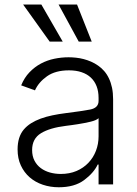

<svg xmlns="http://www.w3.org/2000/svg" viewBox="-20 -802 596 835"><path d="M83.1 -238.3Q96.6 -254.3 115.2 -266Q133.9 -277.7 157.1 -286.2Q180.4 -294.7 207.7 -300.4Q235.1 -306.1 266 -310Q300.4 -314.3 326.9 -318.2Q353.3 -322.1 371.8 -325.6Q408.7 -332.7 408.7 -363.3V-376.1Q408.7 -404.5 400.2 -426.7Q391.7 -448.9 375.4 -464.3Q359 -479.8 335 -487.9Q311.1 -496.1 280.2 -496.1Q220.9 -496.1 184.3 -470.2Q147.7 -444.2 132.1 -409.1L72.1 -430.8Q85.9 -464.5 108.3 -487.7Q130.7 -511 158 -525.6Q185.4 -540.1 216.3 -546.5Q247.2 -552.9 278.4 -552.9Q294 -552.9 310.5 -551.1Q327.1 -549.4 343.6 -545.1Q360.1 -540.8 376.1 -533.9Q392 -527 406.6 -516.7Q421.2 -506.7 433.2 -492.9Q445.3 -479 453.8 -460.9Q462.4 -442.8 467.2 -420.3Q471.9 -397.7 471.9 -370.4V0H408.7V-86.3H404.8Q387.8 -50.1 345.9 -18.8Q304 12.4 235.8 12.4Q198.9 12.4 166.2 1.4Q133.5 -9.6 109.2 -30.7Q84.9 -51.8 70.7 -82.4Q56.5 -112.9 56.5 -152.3Q56.5 -206.3 83.1 -238.3ZM119.7 -149.5Q119.7 -122.9 130 -103.2Q140.3 -83.5 157.7 -70.7Q175.1 -57.9 197.4 -51.7Q219.8 -45.5 244.3 -45.5Q282.3 -45.5 312.7 -58.4Q343 -71.4 364.3 -93.8Q385.7 -116.1 397.2 -146Q408.7 -175.8 408.7 -209.2V-288Q399.9 -279.1 373.9 -272.7Q361.2 -269.5 346.9 -266.9Q332.7 -264.2 318.4 -261.9Q304 -259.6 290.7 -257.8Q277.3 -256 266 -254.6Q196.7 -246.1 158.4 -222.7Q119.7 -199.2 119.7 -149.5ZM234.7 -782.3H315L378.9 -621.1H322.4ZM159.8 -782.3 252.8 -621.1H196L80.6 -782.3Z"/></svg>

Font: Inter P Light
Style: Regular
Weight: 300
Designer: Rasmus Andersson
Foundry: rsms
Version: Version 3.018;git-588b23468